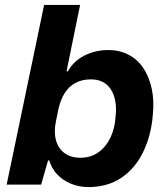

<svg xmlns="http://www.w3.org/2000/svg" viewBox="-20 -749 676 779"><path d="M339 10Q301 10 268 -3.5Q235 -17 212 -41.5Q189 -66 180 -98H175L147 0H7L159 -729H305L250 -460L255 -459Q278 -501 322.5 -523.5Q367 -546 419 -546Q465 -546 501.5 -527Q538 -508 561.5 -473Q585 -438 595.5 -389.5Q606 -341 600 -282Q593 -198 560.5 -131.5Q528 -65 472 -27.5Q416 10 339 10ZM306 -109Q348 -109 378.5 -130.5Q409 -152 427.5 -189.5Q446 -227 449 -277Q453 -312 447.5 -340Q442 -368 429 -387.5Q416 -407 396 -417Q376 -427 349 -427Q313 -427 286 -412.5Q259 -398 242 -370.5Q225 -343 217 -306L207 -257Q198 -214 207 -180.5Q216 -147 241.5 -128Q267 -109 306 -109Z"/></svg>

Font: Mona Sans ExtraLight
Style: Bold Italic
Weight: 700
Italic angle: -11.6951°
Version: Version 2.000